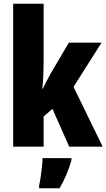

<svg xmlns="http://www.w3.org/2000/svg" viewBox="-20 -780 566 1021"><path d="M212 -458Q212 -420 210.5 -382.5Q209 -345 205 -309H208Q219 -332 230 -353Q241 -374 250 -390L346 -553H520L371 -318L526 0H348L259 -201L212 -161V0H50V-760H212ZM360 72Q337 152 297 221H188V207Q192 190 196 163Q200 136 203 108.5Q206 81 206 61H360Z"/></svg>

Font: Noto Sans Thai Looped ExtraCondensed Black
Style: Regular
Weight: 900
Width: 2
Designer: Sasikarn Vongin, Ben Mitchell
Foundry: The Fontpad Ltd
Version: Version 1.001; ttfautohint (v1.8.4.7-5d5b)